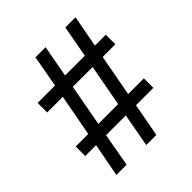

<svg xmlns="http://www.w3.org/2000/svg" viewBox="-196 -851 983 983"><g transform="rotate(-45 295.5 -359.5)"><path d="M157.7 0 189.9 -181.2H333L299.8 0H373L406.7 -181.2H532.7V-250H418.9L460.9 -476.6H552.7V-545.9H474.1L506.3 -718.8H432.6L400.9 -545.9H257.8L289.6 -718.8H216.3L185.1 -545.9H59.1V-476.6H172.4L129.9 -250H39.1V-181.2H117.7L83.5 0ZM244.6 -476.6H388.2L346.2 -250H203.1Z"/></g></svg>

Font: Winston
Style: Regular
Weight: 400
Designer: Vernon Adams, Kim Jin-seong, David Berlow, Cristiano Sobral
Foundry: The Winston Project Authors
Version: Version 3.004